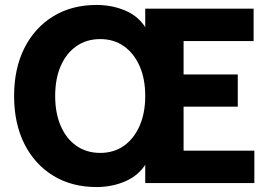

<svg xmlns="http://www.w3.org/2000/svg" viewBox="-20 -740 1084 776"><path d="M370 16Q270 16 195 -30Q120 -76 78.5 -158.5Q37 -241 37 -352Q37 -463 78.5 -545.5Q120 -628 195 -674Q270 -720 370 -720Q433 -720 487 -697Q541 -674 571 -624H584V-80H571Q541 -31 487 -7.5Q433 16 370 16ZM385 -122Q440 -122 480.5 -150.5Q521 -179 544 -231Q567 -283 567 -352Q567 -422 544 -473.5Q521 -525 480.5 -553.5Q440 -582 385 -582Q330 -582 289 -553.5Q248 -525 225.5 -473.5Q203 -422 203 -352Q203 -283 225.5 -231Q248 -179 289 -150.5Q330 -122 385 -122ZM567 0V-705H1005V-574H651L722 -662V-42L651 -131H1008V0ZM669 -309V-439H941V-309Z"/></svg>

Font: TikTok Sans 24pt
Style: Bold
Weight: 700
Version: Version 4.000